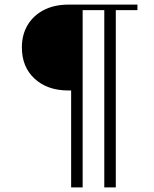

<svg xmlns="http://www.w3.org/2000/svg" viewBox="-20 -720 669 834"><path d="M289 94V-327H277Q186 -327 130.5 -378Q75 -429 75 -514Q75 -570 100.5 -612Q126 -654 171.5 -677Q217 -700 277 -700H577V-676H483V94H433V-676H339V94Z"/></svg>

Font: Aboreto
Style: Regular
Weight: 400
Designer: Dominik Jáger
Foundry: Dominik Jáger
Version: Version 1.001; ttfautohint (v1.8.4.7-5d5b)